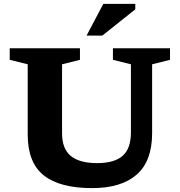

<svg xmlns="http://www.w3.org/2000/svg" viewBox="-20 -955 924 987"><path d="M653 -274.5V-624.5L560.5 -647.5V-707H854V-647.5L762 -624.5V-270.5Q762 -127 682.8 -57.5Q603.5 12 453.5 12Q287.5 12 205 -53.5Q122.5 -119 122.5 -262.5V-624.5L30 -647.5V-707H391V-647.5L299 -624.5V-270Q299 -190 344 -153.2Q389 -116.5 479 -116.5Q567.5 -116.5 610.2 -153.8Q653 -191 653 -274.5ZM425 -772 511 -935H675.5V-907L506 -772Z"/></svg>

Font: Newsreader Caption SemiBold
Style: Regular
Weight: 600
Designer: Hugues Gentile
Foundry: Production Type
Version: Version 1.001